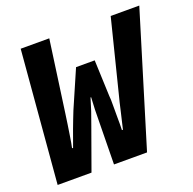

<svg xmlns="http://www.w3.org/2000/svg" viewBox="-117 -771 894 890"><g transform="rotate(-20 330.0 -326.0)"><path d="M20 0 75 -652H216L167 -300Q164 -277 159.5 -248Q155 -219 150.5 -189.5Q146 -160 141 -137H146Q153 -156 160.5 -177Q168 -198 176 -220Q184 -242 192 -262Q200 -282 207 -300L287 -484H379L386 -306Q388 -289 387.5 -260Q387 -231 387.5 -198Q388 -165 387 -137H392Q396 -155 401 -175.5Q406 -196 411 -218Q416 -240 421 -261.5Q426 -283 431 -301L519 -652H660L461 0H298L301 -203Q301 -235 302 -268.5Q303 -302 305 -329H302Q294 -301 283 -268Q272 -235 260 -203L187 0Z"/></g></svg>

Font: Source Code Pro ExtraBold
Style: Italic
Weight: 800
Italic angle: -11°
Monospace: yes
Designer: Paul D. Hunt, Teo Tuominen
Foundry: Adobe Systems Incorporated
Version: Version 1.016;hotconv 1.0.116;makeotfexe 2.5.65601